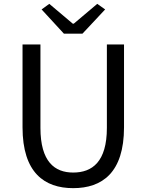

<svg xmlns="http://www.w3.org/2000/svg" viewBox="-20 -964 761 997"><path d="M312 -789H408L526 -915L485 -944L363 -841H358L236 -944L196 -915ZM360 13C510 13 624 -67 624 -303V-733H535V-300C535 -124 459 -68 360 -68C264 -68 190 -124 190 -300V-733H97V-303C97 -67 211 13 360 13Z"/></svg>

Font: Spoqa Han Sans Neo Regular
Style: Regular
Weight: 400
Designer: [Spoqa Han Sans Neo] Dong-huui Kim  Younghwa Kang  Yujin Lee  [Noto Sans] Ryoko NISHIZUKA  (kana & ideographs); Paul D. 
Foundry: Spoqa (http://www.spoqa-han-sans.com)
Version: Version 1.000